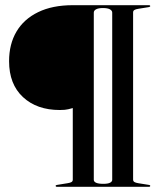

<svg xmlns="http://www.w3.org/2000/svg" viewBox="-20 -720 636 740"><path d="M412.5 -27V-671.5Q412.5 -679 403.8 -684Q395 -689 376.5 -689Q359.5 -689 350.5 -684.2Q341.5 -679.5 341.5 -671.5V-27Q341.5 -19.5 350.8 -15.5Q360 -11.5 378 -11.5Q396 -11.5 404.2 -15.8Q412.5 -20 412.5 -27ZM554 0H199.5Q197 0 195.8 -1Q194.5 -2 194.5 -3.5Q194.5 -5.5 196 -6.2Q197.5 -7 201 -7.5L241 -14Q251 -15.5 255.8 -18.5Q260.5 -21.5 260.5 -27.5V-303.5Q254.5 -302 243.2 -299Q232 -296 210.5 -296Q122 -296 68.5 -345.8Q15 -395.5 15 -484Q15 -550 43.5 -598.2Q72 -646.5 127 -673.2Q182 -700 260.5 -700H554Q556.5 -700 557.8 -699Q559 -698 559 -696.5Q559 -695 557.8 -694.2Q556.5 -693.5 553 -692.5L512.5 -686Q503 -684.5 498 -681.5Q493 -678.5 493 -672V-28Q493 -21.5 498 -18.5Q503 -15.5 512.5 -14L553 -7.5Q556.5 -7 557.8 -6.2Q559 -5.5 559 -3.5Q559 -2 557.8 -1Q556.5 0 554 0Z"/></svg>

Font: Fraunces 120pt SemiBold
Style: Regular
Weight: 600
Version: Version 1.000;[b76b70a41]